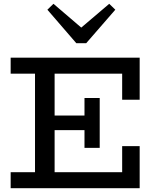

<svg xmlns="http://www.w3.org/2000/svg" viewBox="-20 -989 829 1009"><path d="M36 0V-84H622V-221H714V0ZM164 -47V-634H267V-47ZM209 -305V-382H468V-305ZM424 -212V-474H504V-212ZM622 -465V-602H36V-686H714V-465ZM554 -969 586 -938 433 -762H381L229 -938L261 -969L407 -844Z"/></svg>

Font: BioRhyme
Style: Regular
Weight: 400
Designer: Aoife Mooney
Foundry: Aoife Mooney Type
Version: Version 1.600;gftools[0.9.33]